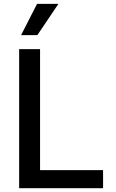

<svg xmlns="http://www.w3.org/2000/svg" viewBox="-20 -984 604 1004"><path d="M90.3 -800.3 173.8 -963.9H285.6L175.3 -800.3ZM80.1 0V-727.1H189.5V-94.2H519V0Z"/></svg>

Font: Interop Med
Style: Regular
Weight: 500
Designer: Rasmus Andersson, Google, Jang Haemin
Foundry: jhaemin
Version: Version 1.007